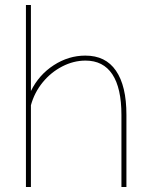

<svg xmlns="http://www.w3.org/2000/svg" viewBox="-20 -750 605 770"><path d="M487 0H467V-289Q467 -397 430.5 -452Q394 -507 323 -507Q275 -507 229.5 -483.5Q184 -460 151 -419.5Q118 -379 104 -328V0H84V-730H104V-385Q136 -450 195.5 -488.5Q255 -527 322 -527Q363 -527 393.5 -512Q424 -497 445 -466.5Q466 -436 476.5 -392Q487 -348 487 -289Z"/></svg>

Font: Raleway Thin Thin
Style: Regular
Weight: 250
Version: Version 4.026